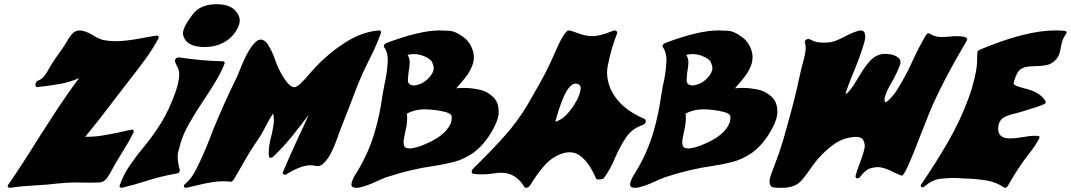

<svg xmlns="http://www.w3.org/2000/svg" viewBox="-20 -895 5103 915"><path d="M27.8 0Q22 0 18.6 -2.9Q16.6 -5.4 16.6 -7.8V-9.8Q17.1 -11.7 18.6 -13.7Q91.8 -120.1 158.7 -229Q206.1 -303.2 254.6 -377.2Q303.2 -451.2 356.9 -522.5Q315.4 -504.4 268.8 -495.6Q222.2 -486.8 157.7 -480Q152.3 -480 150.4 -483.9Q148.9 -486.8 148.9 -490.2Q148.9 -491.2 149.2 -493.9Q149.4 -496.6 150.4 -499.5Q152.8 -507.3 161.1 -510.7Q180.2 -517.6 192.9 -534.9Q205.6 -552.2 215.3 -571.3Q238.3 -610.4 284.2 -673.8Q289.1 -681.2 294.9 -691.4Q305.7 -710.9 320.3 -729.5Q336.9 -750 358.9 -750Q384.3 -750 423.8 -726.6Q446.3 -711.4 471.2 -704.6Q502 -698.7 532.7 -698.7Q583 -698.7 667 -715.3Q720.7 -725.1 727.5 -725.1Q732.9 -725.1 734.9 -722.2Q736.3 -720.2 736.3 -717.8Q736.3 -716.3 735.8 -714.8L734.9 -711.4Q706.1 -658.7 669.9 -609.1Q633.8 -559.6 595.2 -511.2Q554.7 -459.5 515.6 -407.7Q453.1 -324.2 386.2 -243.2H395.5Q434.1 -243.2 478.5 -250.7Q522.9 -258.3 607.4 -277.3Q613.8 -277.3 615.7 -274.4Q617.2 -272.5 617.2 -269Q617.2 -267.1 616.7 -264.6Q590.8 -212.9 559.1 -163.6Q524.4 -107.9 513.2 -85Q503.9 -66.4 490.2 -47.4Q476.6 -28.3 456.5 -25.4Q432.1 -24.4 408.2 -24.4L342.8 -25.4Q299.8 -25.4 254.4 -20.5Q202.1 -14.2 150.4 -11.7Q89.8 -8.8 27.8 0Z M559.1 0Q555.2 0 551.8 -2.9Q549.8 -4.4 549.8 -7.3Q549.8 -9.3 550.3 -11.2Q567.4 -61 598.4 -106.4Q629.4 -151.9 666 -195.8Q712.9 -252.4 750 -313Q788.1 -376 815.9 -455.1L823.7 -479.5Q834 -515.1 834 -540Q834 -560.1 827.1 -572.8Q813.5 -597.7 813.5 -606.9Q813.5 -608.4 814 -609.4Q817.9 -620.6 831.5 -621.6Q947.3 -604.5 1041 -603Q1045.9 -603 1048.8 -600.1Q1050.8 -598.1 1050.8 -595.7Q1050.8 -594.2 1050.3 -592.8V-591.8Q1032.7 -548.3 1006.3 -504.6Q980 -460.9 950.7 -417.5Q913.1 -361.8 881.3 -306.2Q852.5 -255.9 838.4 -205.6Q836.9 -200.7 829.1 -170.4Q826.7 -160.2 826.7 -147.5Q826.7 -122.1 836.9 -85.4V-83.5Q836.9 -81.5 836.4 -80.1Q834 -70.3 824.2 -68.8Q746.1 -55.2 668 -29.8Q615.7 -13.2 562.5 -0.5ZM954.6 -670.9Q871.1 -670.9 854 -722.7Q852.1 -729 852.1 -736.3Q852.1 -744.1 854.5 -752.4Q861.8 -777.8 898.2 -826.4Q934.6 -875 1012.7 -875Q1094.2 -875 1118.2 -818.8Q1122.6 -809.1 1122.6 -797.9Q1122.6 -788.6 1119.6 -778.8Q1113.3 -757.3 1094.7 -732.4Q1042.5 -670.9 954.6 -670.9Z M864.7 0Q859.9 0 857.4 -4.4Q856 -7.3 856 -9.8V-10.7Q856.9 -13.2 858.9 -15.1Q880.9 -34.2 895 -54.2Q909.2 -74.2 934.8 -129.2Q960.4 -184.1 981 -237.8Q987.3 -254.9 993.7 -271.5Q1046.9 -402.3 1110.4 -531.2Q1114.3 -540 1121.1 -556.6Q1163.1 -666.5 1202.1 -698.2Q1212.4 -706.5 1222.7 -706.5Q1237.8 -706.5 1253.4 -688Q1277.3 -651.9 1291 -609.9Q1304.7 -567.9 1330.1 -528.3Q1359.4 -479.5 1383.3 -479.5Q1402.3 -479.5 1457 -545.4Q1529.3 -629.9 1620.6 -689.5Q1704.1 -744.1 1786.6 -750Q1791.5 -750 1794.4 -746.6Q1795.9 -744.1 1795.9 -741.2Q1795.9 -739.7 1795.4 -737.8Q1771 -670.4 1736.8 -605Q1708 -548.3 1685.1 -491.2Q1664.6 -436 1643.1 -381.8Q1591.8 -252.4 1587.4 -237.3Q1553.7 -138.2 1513.2 -109.4Q1503.9 -103.5 1494.1 -103.5Q1488.3 -103.5 1480.5 -105.5Q1469.7 -107.4 1458.5 -107.4Q1414.1 -107.4 1343.3 -63.5Q1339.8 -62 1336.9 -62Q1333.5 -62 1331.1 -64Q1327.1 -66.4 1327.1 -70.8Q1327.1 -72.3 1327.6 -73.7Q1362.8 -156.2 1400.4 -237.3Q1426.8 -292.5 1451.2 -347.7Q1412.1 -295.4 1371.3 -245.1Q1330.6 -194.8 1282.7 -148.9Q1276.4 -143.1 1270.5 -143.1Q1270 -143.1 1266.4 -143.6Q1262.7 -144 1261.2 -151.9Q1260.7 -158.2 1260.7 -165Q1260.7 -203.6 1272.9 -246.6Q1280.3 -275.4 1283.7 -302.7Q1285.2 -313 1285.2 -323.2Q1285.2 -339.4 1281.2 -354.5Q1261.7 -324.7 1245.6 -292Q1228.5 -257.3 1206.5 -225.6Q1166 -166.5 1132.3 -105Q1113.3 -71.3 1092.8 -38.1Q1086.9 -28.8 1078.6 -28.8Q1062 -31.2 1041 -31.2Q996.1 -31.2 916.5 -11.2Q870.6 0 864.7 0Z M1953.1 -487.8Q1963.4 -487.8 1981.4 -494.4Q1999.5 -501 2018.6 -518.6Q2040 -540 2045.4 -559.1Q2046.9 -563.5 2046.9 -568.8Q2046.9 -579.6 2040 -597.2Q2033.2 -614.7 1996.6 -628.9Q1975.1 -637.2 1952.6 -637.2Q1937.5 -637.2 1922.4 -633.3Q1932.1 -618.2 1932.6 -598.6Q1932.1 -577.1 1926.8 -548.8Q1923.8 -522.5 1923.8 -514.6V-513.7Q1923.8 -487.8 1953.1 -487.8ZM1933.1 -187.5Q1945.3 -187.5 1967.8 -193.8Q1990.2 -200.2 2010.7 -210Q2076.2 -237.8 2107.4 -274.9Q2125 -295.9 2130.4 -314.5Q2132.3 -322.3 2132.8 -337.9V-338.4Q2132.8 -353.5 2100.6 -361.8Q2049.8 -374 2002.9 -374Q1958.5 -374 1919.4 -354Q1920.4 -343.8 1920.4 -333Q1920.4 -303.7 1912.6 -272.9L1907.2 -245.6Q1903.3 -229 1903.3 -216.8Q1903.3 -197.3 1913.6 -190.9Q1922.4 -187.5 1933.1 -187.5ZM1677.7 0Q1654.8 0 1654.8 -15.1V-18.1Q1655.3 -22.5 1656.7 -27.3Q1662.6 -46.9 1678.7 -71.3Q1736.3 -163.6 1767.1 -270Q1791.5 -355.5 1802.2 -437Q1805.7 -459.5 1811.5 -488.8Q1823.2 -539.1 1827.1 -589.8Q1828.1 -598.6 1828.1 -606.9Q1828.1 -646 1811 -669.9Q1809.1 -672.9 1809.1 -675.8Q1809.1 -676.8 1809.6 -678.2Q1811.5 -684.6 1819.3 -689Q1979.5 -750 2075.7 -750Q2084.5 -750 2119.9 -748.3Q2155.3 -746.6 2200.2 -708.5Q2220.7 -689.9 2231.9 -658.2Q2238.3 -640.1 2238.3 -622.1Q2238.3 -607.9 2234.4 -593.3Q2224.6 -562.5 2206.1 -536.6Q2190.4 -515.1 2154.3 -474.1Q2173.3 -476.1 2191.4 -476.1Q2223.1 -476.1 2262.5 -468.3Q2301.8 -460.4 2331.5 -431.6Q2356.4 -406.7 2356.4 -363.3Q2356.4 -356.4 2356 -348.6Q2354 -339.4 2351.6 -329.6Q2340.8 -292.5 2309.1 -244.9Q2277.3 -197.3 2235.4 -166.5Q2190.9 -136.2 2145.3 -124Q2099.6 -111.8 2053.2 -105Q1936.5 -88.9 1819.8 -49.8Q1798.3 -42 1773.4 -30.3Q1731 -9.8 1691.9 -1Q1684.1 0 1677.7 0Z M2486.8 0Q2481.9 0 2478.5 -4.4Q2439 -71.8 2367.7 -71.8Q2353.5 -71.8 2334.5 -68.8Q2305.7 -64 2277.8 -64Q2255.9 -64 2234.9 -66.9Q2228.5 -68.8 2228 -76.2V-78.1Q2228 -80.1 2228.5 -82Q2230 -86.9 2240.2 -97.2Q2312.5 -167 2379.6 -241.2Q2446.8 -315.4 2496.1 -399.4Q2508.8 -422.9 2522.5 -445.8Q2582.5 -546.9 2619.1 -631.8Q2668.9 -750 2690.4 -750Q2699.2 -750 2731.4 -737.8Q2769.5 -722.7 2803.2 -722.7Q2836.9 -722.7 2892.1 -744.6Q2906.7 -750 2909.7 -750Q2914.6 -750 2918.5 -746.1Q2921.4 -743.2 2921.4 -739.3Q2921.4 -736.8 2920.4 -734.4Q2905.8 -697.8 2895 -660.2Q2886.2 -629.9 2876 -579.6Q2873 -564.5 2873 -548.8Q2873 -512.2 2889.2 -472.2Q2931.6 -378.9 3050.8 -328.6Q3057.6 -324.7 3057.6 -317.4Q3057.6 -314.9 3057.1 -312.5Q3054.2 -303.7 3042.5 -299.3Q2992.2 -282.7 2962.9 -239Q2933.6 -195.3 2911.6 -143.6Q2889.2 -88.9 2859.4 -48.3Q2853.5 -41 2845.7 -41L2830.6 -39.6Q2822.8 -39.6 2819.8 -45.9Q2783.7 -129.9 2736.8 -157.7Q2718.3 -169.4 2694.3 -169.4Q2680.2 -169.4 2664.1 -165Q2610.8 -147.5 2575.7 -107.4Q2540.5 -67.4 2512.2 -21L2505.9 -11.2Q2498 0 2486.8 0ZM2626.5 -314.9Q2655.3 -322.8 2679.9 -348.9Q2704.6 -375 2718.8 -399.9Q2736.3 -427.7 2743.2 -451.7Q2745.6 -460.4 2747.1 -473.1Q2747.6 -474.6 2747.6 -476.6Q2747.6 -487.3 2735.8 -494.1Q2729.5 -496.6 2723.1 -496.6Q2704.1 -496.6 2684.6 -467.8Q2658.7 -428.7 2631.3 -333.5Z M3281.2 -487.8Q3291.5 -487.8 3309.6 -494.4Q3327.6 -501 3346.7 -518.6Q3368.2 -540 3373.5 -559.1Q3375 -563.5 3375 -568.8Q3375 -579.6 3368.2 -597.2Q3361.3 -614.7 3324.7 -628.9Q3303.2 -637.2 3280.8 -637.2Q3265.6 -637.2 3250.5 -633.3Q3260.3 -618.2 3260.7 -598.6Q3260.3 -577.1 3254.9 -548.8Q3252 -522.5 3252 -514.6V-513.7Q3252 -487.8 3281.2 -487.8ZM3261.2 -187.5Q3273.4 -187.5 3295.9 -193.8Q3318.4 -200.2 3338.9 -210Q3404.3 -237.8 3435.5 -274.9Q3453.1 -295.9 3458.5 -314.5Q3460.4 -322.3 3460.9 -337.9V-338.4Q3460.9 -353.5 3428.7 -361.8Q3377.9 -374 3331.1 -374Q3286.6 -374 3247.6 -354Q3248.5 -343.8 3248.5 -333Q3248.5 -303.7 3240.7 -272.9L3235.4 -245.6Q3231.4 -229 3231.4 -216.8Q3231.4 -197.3 3241.7 -190.9Q3250.5 -187.5 3261.2 -187.5ZM3005.9 0Q2982.9 0 2982.9 -15.1V-18.1Q2983.4 -22.5 2984.9 -27.3Q2990.7 -46.9 3006.8 -71.3Q3064.5 -163.6 3095.2 -270Q3119.6 -355.5 3130.4 -437Q3133.8 -459.5 3139.6 -488.8Q3151.4 -539.1 3155.3 -589.8Q3156.2 -598.6 3156.2 -606.9Q3156.2 -646 3139.2 -669.9Q3137.2 -672.9 3137.2 -675.8Q3137.2 -676.8 3137.7 -678.2Q3139.6 -684.6 3147.5 -689Q3307.6 -750 3403.8 -750Q3412.6 -750 3448 -748.3Q3483.4 -746.6 3528.3 -708.5Q3548.8 -689.9 3560.1 -658.2Q3566.4 -640.1 3566.4 -622.1Q3566.4 -607.9 3562.5 -593.3Q3552.7 -562.5 3534.2 -536.6Q3518.6 -515.1 3482.4 -474.1Q3501.5 -476.1 3519.5 -476.1Q3551.3 -476.1 3590.6 -468.3Q3629.9 -460.4 3659.7 -431.6Q3684.6 -406.7 3684.6 -363.3Q3684.6 -356.4 3684.1 -348.6Q3682.1 -339.4 3679.7 -329.6Q3668.9 -292.5 3637.2 -244.9Q3605.5 -197.3 3563.5 -166.5Q3519 -136.2 3473.4 -124Q3427.7 -111.8 3381.3 -105Q3264.6 -88.9 3147.9 -49.8Q3126.5 -42 3101.6 -30.3Q3059.1 -9.8 3020 -1Q3012.2 0 3005.9 0Z M3699.2 0Q3685.1 0 3671.9 -1Q3652.8 -1 3648.4 -20Q3647.5 -24.9 3647.5 -30.3Q3647.5 -40 3650.4 -50.3Q3654.8 -65.4 3674.8 -117.2Q3697.8 -176.8 3715.3 -237.8L3734.9 -308.1Q3769.5 -430.2 3786.1 -511.2Q3799.8 -574.2 3808.6 -605Q3814.9 -627.9 3818.4 -649.4Q3819.8 -657.7 3819.8 -666Q3819.8 -679.2 3815.9 -691.4Q3815.4 -693.4 3815.4 -695.3Q3815.4 -696.8 3815.9 -698.2Q3818.8 -707.5 3831.1 -709.5Q3837.4 -709.5 3854.2 -700.7Q3871.1 -691.9 3905.3 -691.9L3930.7 -692.9Q3955.6 -694.3 4008.3 -721.7Q4042 -741.2 4076.7 -749.5L4082.5 -750Q4093.8 -750 4099.1 -741.2Q4103.5 -732.9 4103.5 -721.2Q4103.5 -708.5 4098.6 -691.9Q4079.1 -624 4040 -532.2Q4023.4 -491.2 4013.7 -461.4L4009.3 -444.8Q4032.7 -461.4 4059.1 -507.3L4077.6 -537.1Q4095.2 -567.9 4119.1 -596.7Q4153.3 -638.2 4197.3 -638.2Q4206.1 -638.2 4223.6 -636Q4241.2 -633.8 4258.3 -622.1Q4271.5 -612.8 4271.5 -598.6Q4271.5 -594.2 4270.5 -589.8Q4256.3 -549.3 4227.1 -498.5Q4205.6 -462.9 4196.3 -430.2Q4195.3 -423.8 4195.3 -418.9Q4195.3 -408.7 4200.7 -408.7Q4208 -408.7 4226.6 -429.7Q4245.1 -450.7 4247.6 -455.1Q4295.4 -529.3 4329.6 -606Q4357.4 -667.5 4392.6 -727.1Q4397.9 -736.3 4405.8 -736.3Q4408.7 -736.3 4411.6 -734.4Q4432.1 -720.7 4456.1 -719.2L4472.2 -718.8Q4488.8 -718.8 4505.9 -720.7Q4520.5 -722.7 4535.2 -722.7Q4589.4 -722.7 4589.4 -708Q4589.4 -707 4588.9 -705.6L4587.9 -702.6Q4466.3 -496.1 4410.2 -360.4Q4388.7 -307.1 4368.2 -254.4Q4293.9 -58.1 4278.3 -58.1Q4272.9 -58.1 4243.2 -72.3Q4193.4 -98.6 4161.6 -98.6Q4147.9 -98.6 4126.5 -92.5Q4105 -86.4 4077.6 -50.3Q4072.8 -44.9 4066.9 -44.9Q4062.5 -44.9 4059.6 -47.9Q4057.1 -50.3 4057.1 -55.2V-56.6Q4064.9 -84.5 4074.2 -108.4Q4085.4 -137.2 4093.8 -165Q4094.7 -169.4 4099.6 -187Q4101.1 -192.9 4101.1 -199.2Q4101.1 -211.9 4095.2 -225.1Q4087.9 -242.7 4057.1 -242.7Q3995.6 -239.7 3946.8 -202.1Q3886.2 -156.2 3841.3 -89.4Q3825.7 -66.9 3808.6 -45.4Q3791.5 -23.9 3772.9 -13.7Q3749 -2.4 3721.7 -0.5Z M4769.5 0Q4767.1 0 4765.1 -1.5Q4726.6 -27.8 4678.7 -35.4Q4630.9 -43 4580.1 -44.4Q4572.3 -44.4 4564.9 -44.9Q4548.8 -46.9 4521.5 -46.9Q4496.1 -46.9 4459.7 -42.7Q4423.3 -38.6 4384.3 -5.4Q4380.9 -2.4 4377 -2.4Q4376 -2.4 4373.3 -2.9Q4370.6 -3.4 4369.1 -6.3Q4368.2 -8.8 4368.2 -11.2V-12.7L4369.6 -15.6Q4437.5 -114.3 4497.6 -218.3Q4557.6 -322.3 4596.2 -428.2Q4606 -454.1 4613.3 -480Q4636.2 -560.5 4636.5 -602.3Q4636.7 -644 4638.2 -648.9Q4639.6 -653.8 4646 -656.7Q4866.7 -750 5009.3 -750Q5032.7 -750 5055.2 -748Q5061 -747.1 5062.5 -742.2Q5063 -741.2 5063 -740.2Q5063 -738.8 5062.5 -737.3Q5062 -734.9 5059.6 -731.9Q5047.4 -715.8 5041.5 -695.8Q5038.1 -683.6 5036.1 -671.1Q5034.2 -658.7 5030.8 -647Q5029.8 -644 5027.1 -635Q5024.4 -626 5013.7 -612.8Q4994.6 -591.3 4971.7 -585.9Q4944.3 -579.6 4907.7 -579.6Q4885.7 -579.6 4863.8 -574.7Q4839.4 -566.9 4829.8 -550Q4820.3 -533.2 4815.4 -516.6L4811 -501.5Q4810.5 -500 4810.5 -498.5Q4810.5 -493.2 4817.4 -489.3Q4827.6 -482.4 4859.4 -474.6Q4935.1 -457.5 4961.9 -414.6Q4963.4 -412.6 4963.4 -409.7Q4963.4 -408.2 4962.9 -406.7L4961.9 -403.3Q4960 -396.5 4877.4 -371.6Q4858.9 -366.2 4840.8 -360.4Q4830.1 -356.9 4817.4 -354Q4791 -348.6 4767.6 -337.4Q4746.6 -327.1 4739.7 -303.2L4738.3 -298.3Q4736.8 -289.1 4736.8 -281.7Q4736.8 -257.8 4751.2 -246.6Q4765.6 -235.4 4792.5 -235.4Q4820.3 -235.4 4858.4 -242.2Q4888.7 -248 4912.1 -248Q4920.4 -248 4928.2 -247.1Q4933.6 -246.6 4933.6 -240.7Q4933.6 -239.3 4933.1 -236.8L4932.1 -234.4Q4911.1 -195.3 4882.8 -161.1Q4831.1 -95.2 4782.2 -7.8Q4777.3 0 4769.5 0Z"/></svg>

Font: Weird Comic
Style: Italic
Weight: 400
Italic angle: -16°
Designer: GGBotNet
Foundry: GGBotNet
Version: 0.80